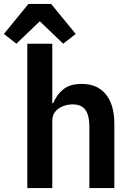

<svg xmlns="http://www.w3.org/2000/svg" viewBox="-66 -964 674 984"><path d="M74 0V-740H202V-435H207Q223 -477 257.5 -505.5Q292 -534 353 -534Q433 -534 476.5 -480.5Q520 -427 520 -330V0H392V-317Q392 -372 372 -400.5Q352 -429 306 -429Q280 -429 256 -419.5Q232 -410 217 -391.5Q202 -373 202 -345V0ZM80 -944H196L322 -790L258 -740L138 -855L18 -740L-46 -790Z"/></svg>

Font: IBM Plex Sans SemiBold
Style: Regular
Weight: 600
Designer: Mike Abbink, Paul van der Laan, Pieter van Rosmalen
Foundry: Bold Monday
Version: Version 3.201